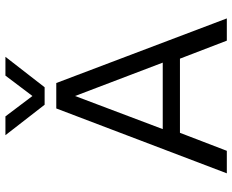

<svg xmlns="http://www.w3.org/2000/svg" viewBox="-96 -780 876 725"><g transform="rotate(-90 342.5 -418.0)"><path d="M375 -688 490 -836H419L342 -734L265 -836H194L309 -688ZM203 -177H483L551 0H635L391 -644H295L50 0H135ZM342 -573 468 -242H217Z"/></g></svg>

Font: Kanit Light
Style: Regular
Weight: 300
Designer: Katatrad Team
Foundry: CadsonDemak
Version: Version 1.000;PS 001.000;hotconv 1.0.88;makeotf.lib2.5.64775